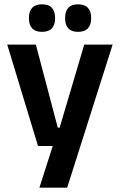

<svg xmlns="http://www.w3.org/2000/svg" viewBox="-20 -697 555 889"><path d="M316 -106 247.5 -76.5 370 -490.5H501.5L291 172H162.5L239.5 -69L299 -21H156L13.5 -490.5H146L247.5 -106ZM174 -549.5Q144 -549.5 129 -565.8Q114 -582 114 -611.5V-615Q114 -644.5 129 -660.8Q144 -677 174 -677Q205.5 -677 220.2 -660.8Q235 -644.5 235 -615V-611.5Q235 -582 220.2 -565.8Q205.5 -549.5 174 -549.5ZM341.5 -549.5Q311 -549.5 296.2 -565.8Q281.5 -582 281.5 -611.5V-615Q281.5 -644.5 296.2 -660.8Q311 -677 341.5 -677Q372 -677 387 -660.8Q402 -644.5 402 -615V-611.5Q402 -582 387 -565.8Q372 -549.5 341.5 -549.5Z"/></svg>

Font: Anek Tamil SemiBold
Style: Regular
Weight: 600
Version: Version 1.003